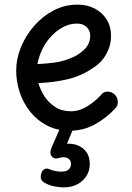

<svg xmlns="http://www.w3.org/2000/svg" viewBox="-20 -565 571 830"><path d="M282 0Q227 0 184 -22Q141 -44 111 -81.5Q81 -119 65.5 -165.5Q50 -212 50 -260Q50 -311 70.5 -361Q91 -411 127.5 -453Q164 -495 212 -520Q260 -545 315 -545Q358 -545 390.5 -527.5Q423 -510 441.5 -480Q460 -450 460 -410Q460 -368 439 -330.5Q418 -293 380 -270Q329 -235 268.5 -221.5Q208 -208 146 -206Q154 -177 172 -149Q190 -121 218.5 -102.5Q247 -84 286 -84Q323 -84 357.5 -105.5Q392 -127 417 -155Q423 -163 430.5 -166Q438 -169 445 -169Q457 -169 467 -163Q477 -157 483 -147Q489 -137 489 -125Q490 -117 487 -109.5Q484 -102 477 -95Q440 -55 390.5 -27.5Q341 0 282 0ZM142 -288Q182 -290 216 -294.5Q250 -299 287 -314Q320 -327 345 -351.5Q370 -376 370 -411Q370 -425 363.5 -436.5Q357 -448 344.5 -455.5Q332 -463 312 -463Q280 -463 251 -447Q222 -431 199 -405.5Q176 -380 161.5 -349Q147 -318 142 -288ZM255 245Q237 245 214 240.5Q191 236 171 224Q161 218 157.5 208.5Q154 199 158 186Q162 172 171.5 166.5Q181 161 192 166Q201 170 216 173.5Q231 177 245 177Q268 177 277.5 167Q287 157 287 144Q287 126 272 118.5Q257 111 234 118Q221 122 213.5 118.5Q206 115 201 108Q197 100 198 91Q199 82 205 68L237 -5H295L263 72L241 61Q276 52 304.5 59.5Q333 67 350.5 88.5Q368 110 368 144Q368 187 336.5 216Q305 245 255 245Z"/></svg>

Font: Playpen Sans
Style: Regular
Weight: 400
Designer: Laura Meseguer, Veronika Burian, José Scaglione, Kostas Bartsokas, Vera Evstafieva, Tom Grace, Yorlmar Campos
Foundry: TypeTogether
Version: Version 2.000